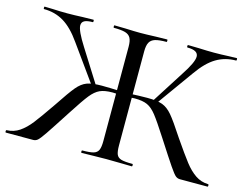

<svg xmlns="http://www.w3.org/2000/svg" viewBox="-88 -768 1175 911"><g transform="rotate(15 499.0 -312.5)"><path d="M376 -12Q413 -12 430.5 -17Q448 -22 454.5 -36.5Q461 -51 461 -81V-544Q461 -573 453 -587.5Q445 -602 426 -607.5Q407 -613 370 -613Q368 -613 368 -619Q368 -625 370 -625L424 -624Q470 -622 496 -622Q526 -622 574 -624L629 -625Q631 -625 631 -619Q631 -613 629 -613Q592 -613 573 -607Q554 -601 546 -586Q538 -571 538 -542V-81Q538 -50 544 -36Q550 -22 567 -17Q584 -12 622 -12Q625 -12 625 -6Q625 0 622 0Q589 0 570 -1L496 -2L426 -1Q408 0 376 0Q373 0 373 -6Q373 -12 376 -12ZM4 -12Q39 -13 67 -32Q95 -51 121 -84.5Q147 -118 195 -188Q242 -259 265 -286.5Q288 -314 313.5 -323.5Q339 -333 387 -333Q423 -333 487 -330L486 -312Q476 -313 465.5 -314Q455 -315 444 -315Q405 -315 382 -304.5Q359 -294 337 -266.5Q315 -239 270 -169Q212 -79 190.5 -47.5Q169 -16 159.5 -8Q150 0 138 0H4Q1 0 1 -6Q1 -12 4 -12ZM27 -613Q25 -613 25 -619Q25 -625 27 -625L66 -624Q104 -622 139 -622Q171 -622 215 -624L267 -625Q269 -625 269 -619Q269 -613 267 -613Q239 -613 226 -606Q213 -599 213 -583Q213 -557 257 -488L359 -326L342 -317L210 -501Q168 -561 124.5 -587Q81 -613 27 -613ZM727 -168Q682 -238 660 -266Q638 -294 615 -304.5Q592 -315 553 -315Q542 -315 532 -314Q522 -313 513 -312L512 -330Q575 -333 610 -333Q659 -333 684.5 -323.5Q710 -314 733 -287Q756 -260 803 -188Q851 -118 877 -84.5Q903 -51 931 -32Q959 -13 994 -12Q997 -12 997 -6Q997 0 994 0H859Q847 0 837.5 -7.5Q828 -15 805.5 -48Q783 -81 727 -168ZM638 -326 740 -486Q785 -554 785 -582Q785 -613 732 -613Q729 -613 729 -619Q729 -625 732 -625L783 -624Q827 -622 859 -622Q894 -622 932 -624L971 -625Q973 -625 973 -619Q973 -613 971 -613Q917 -613 873.5 -587Q830 -561 788 -501L656 -317Z"/></g></svg>

Font: Cormorant Unicase Medium
Style: Regular
Weight: 500
Designer: Christian Thalmann (Catharsis Fonts)
Foundry: Catharsis Fonts
Version: Version 4.000